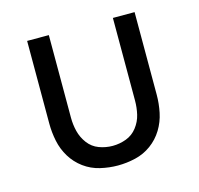

<svg xmlns="http://www.w3.org/2000/svg" viewBox="-84 -620 745 718"><g transform="rotate(-15 288.0 -261.0)"><path d="M288 8Q322 8 356 0Q390 -8 418 -28.5Q446 -49 464 -78.5Q482 -108 489 -142Q496 -176 496 -210V-530H412V-210Q412 -183 406 -157Q400 -131 383 -109Q366 -87 340.5 -77.5Q315 -68 288 -68Q261 -68 235.5 -77.5Q210 -87 193.5 -109Q177 -131 170.5 -157Q164 -183 164 -210V-530H80V-210Q80 -176 87 -142Q94 -108 112 -78.5Q130 -49 158 -28.5Q186 -8 220 0Q254 8 288 8Z"/></g></svg>

Font: Iosevka SS01 Extended
Style: Regular
Weight: 400
Width: 7
Monospace: yes
Designer: Belleve Invis
Foundry: Belleve Invis
Version: Version 3.4.7; ttfautohint (v1.8.3)